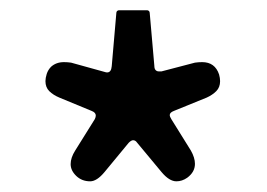

<svg xmlns="http://www.w3.org/2000/svg" viewBox="-20 -791 507 365"><path d="M178.7 -463.9Q164.1 -446.3 151.4 -446.3Q135.7 -446.3 125 -456.5Q114.3 -466.8 114.3 -479Q114.3 -491.2 123 -504.9Q123 -504.9 160.2 -564.5Q162.1 -568.4 162.1 -571.3Q162.1 -577.1 154.3 -580.1L92.8 -605.5Q81.1 -610.4 73.7 -617.7Q66.4 -625 66.4 -636.7Q66.4 -642.6 68.8 -650.4Q71.3 -658.2 77.1 -664.1Q86.9 -672.9 101.6 -672.9Q108.4 -672.9 115.2 -671.9Q115.2 -671.9 178.7 -654.3Q181.6 -653.3 183.6 -653.3Q191.4 -653.3 192.4 -665L201.2 -766.6Q201.2 -768.6 202.6 -770Q204.1 -771.5 206.1 -771.5H259.8Q261.7 -771.5 263.2 -770Q264.6 -768.6 264.6 -766.6L273.4 -666Q273.4 -660.2 275.9 -657.7Q278.3 -655.3 281.7 -655.3Q285.2 -655.3 287.1 -655.3L350.6 -671.9Q357.4 -672.9 364.3 -672.9Q388.7 -672.9 396.5 -649.4Q398.4 -642.6 398.4 -636.7Q398.4 -625 391.1 -617.7Q383.8 -610.4 373 -605.5L310.5 -580.1Q302.7 -577.1 302.7 -572.3Q302.7 -569.3 305.7 -564.5L342.8 -504.9Q350.6 -491.2 350.6 -479.5Q350.6 -463.9 335.9 -453.1Q326.2 -446.3 315.4 -446.3Q301.8 -446.3 287.1 -463.9Q241.2 -519.5 238.8 -522Q236.3 -524.4 232.9 -524.4Q229.5 -524.4 224.6 -519.5Z"/></svg>

Font: TaiwanPearl
Style: Regular
Weight: 400
Version: Version 2.102